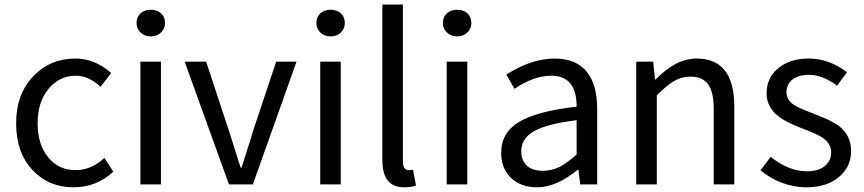

<svg xmlns="http://www.w3.org/2000/svg" viewBox="-20 -797 3734 830"><path d="M298.8 12.7Q190.4 12.7 122.1 -60.5Q49.8 -135.7 49.8 -264.2Q49.8 -392.6 127 -470.7Q199.2 -543.9 305.7 -543.9Q389.6 -543.9 460.9 -481.4L415 -421.9Q362.3 -469.7 308.6 -469.7Q236.3 -469.7 189.5 -412.6Q142.6 -355.5 142.6 -264.2Q142.6 -172.9 188 -117.2Q233.4 -61.5 306.6 -61.5Q374 -61.5 431.6 -114.3L469.7 -54.7Q396.5 12.7 298.8 12.7Z M586.9 0V-530.3H675.8V0ZM570.3 -697.3Q570.3 -723.6 587.4 -739.3Q604.5 -754.9 631.8 -754.9Q659.2 -754.9 676.3 -739.3Q693.4 -723.6 693.4 -697.3Q693.4 -672.9 675.8 -656.2Q658.2 -639.6 631.8 -639.6Q605.5 -639.6 587.9 -656.2Q570.3 -672.9 570.3 -697.3Z M969.7 0 778.3 -530.3H871.1L970.7 -228.5Q976.6 -209 989.3 -169.9Q1009.8 -103.5 1020.5 -72.3H1024.4Q1029.3 -86.9 1038.1 -116.2Q1062.5 -191.4 1073.2 -228.5L1173.8 -530.3H1261.7L1073.2 0Z M1364.3 0V-530.3H1453.1V0ZM1347.7 -697.3Q1347.7 -723.6 1364.7 -739.3Q1381.8 -754.9 1409.2 -754.9Q1436.5 -754.9 1453.6 -739.3Q1470.7 -723.6 1470.7 -697.3Q1470.7 -672.9 1453.1 -656.2Q1435.5 -639.6 1409.2 -639.6Q1382.8 -639.6 1365.2 -656.2Q1347.7 -672.9 1347.7 -697.3Z M1726.6 12.7Q1632.8 12.7 1632.8 -105.5V-777.3H1721.7V-99.6Q1721.7 -61.5 1747.1 -61.5Q1755.9 -61.5 1765.6 -63.5L1778.3 4.9Q1757.8 12.7 1726.6 12.7Z M1911.1 0V-530.3H2000V0ZM1894.5 -697.3Q1894.5 -723.6 1911.6 -739.3Q1928.7 -754.9 1956.1 -754.9Q1983.4 -754.9 2000.5 -739.3Q2017.6 -723.6 2017.6 -697.3Q2017.6 -672.9 2000 -656.2Q1982.4 -639.6 1956.1 -639.6Q1929.7 -639.6 1912.1 -656.2Q1894.5 -672.9 1894.5 -697.3Z M2301.8 12.7Q2233.4 12.7 2190.4 -26.4Q2146.5 -67.4 2146.5 -137.7Q2146.5 -223.6 2224.6 -270.5Q2301.8 -316.4 2472.7 -335.9Q2472.7 -469.7 2363.3 -469.7Q2288.1 -469.7 2204.1 -413.1L2168.9 -474.6Q2277.3 -543.9 2377.9 -543.9Q2471.7 -543.9 2518.6 -484.4Q2561.5 -428.7 2561.5 -326.2V0H2488.3L2480.5 -63.5H2477.5Q2385.7 12.7 2301.8 12.7ZM2327.1 -58.6Q2364.3 -58.6 2400.4 -76.2Q2431.6 -92.8 2472.7 -128.9V-277.3Q2342.8 -261.7 2286.1 -228.5Q2233.4 -197.3 2233.4 -143.6Q2233.4 -100.6 2260.7 -78.1Q2285.2 -58.6 2327.1 -58.6Z M2730.5 0V-530.3H2803.7L2811.5 -454.1H2814.5Q2858.4 -497.1 2895.5 -517.6Q2942.4 -543.9 2992.2 -543.9Q3154.3 -543.9 3154.3 -335.9V0H3065.4V-324.2Q3065.4 -398.4 3041.5 -432.1Q3017.6 -465.8 2964.8 -465.8Q2925.8 -465.8 2891.6 -445.3Q2863.3 -428.7 2819.3 -384.8V0Z M3465.8 12.7Q3411.1 12.7 3357.4 -7.8Q3307.6 -27.3 3267.6 -60.5L3311.5 -119.1Q3388.7 -56.6 3468.8 -56.6Q3519.5 -56.6 3547.9 -81.1Q3573.2 -103.5 3573.2 -139.6Q3573.2 -175.8 3535.2 -202.1Q3511.7 -217.8 3452.1 -240.2Q3378.9 -267.6 3345.7 -293.9Q3293.9 -334 3293.9 -393.6Q3293.9 -459 3341.8 -500Q3392.6 -543.9 3476.6 -543.9Q3564.5 -543.9 3641.6 -484.4L3598.6 -426.8Q3535.2 -473.6 3476.6 -473.6Q3429.7 -473.6 3403.3 -451.2Q3379.9 -430.7 3379.9 -397.9Q3379.9 -365.2 3412.1 -343.8Q3432.6 -330.1 3487.3 -309.6Q3494.1 -306.6 3498 -305.7L3499 -304.7Q3577.1 -275.4 3608.4 -251Q3659.2 -210.9 3659.2 -144.5Q3659.2 -77.1 3609.4 -34.2Q3556.6 12.7 3465.8 12.7Z"/></svg>

Font: Bpmf GenYo Gothic R
Style: R
Weight: 400
Foundry: But Ko
Version: Version 1.320